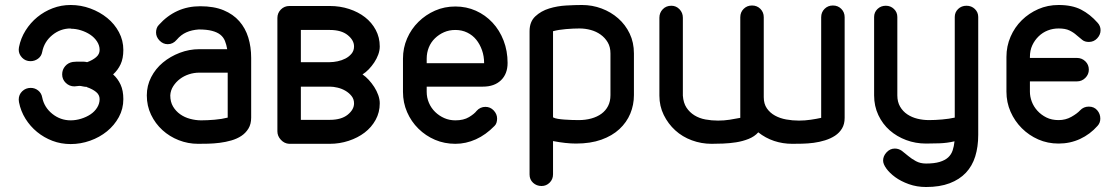

<svg xmlns="http://www.w3.org/2000/svg" viewBox="-20 -576 4458 769"><path d="M433 -278Q452 -261 463 -237Q474 -213 474 -179Q474 -140 456 -107Q438 -74 408.5 -50Q379 -26 341 -12.5Q303 1 263 1Q224 1 190 -12Q156 -25 128.5 -47.5Q101 -70 82 -100.5Q63 -131 56 -167Q56 -170 55.5 -172.5Q55 -175 55 -177Q55 -197 69 -210.5Q83 -224 103 -224Q120 -224 133 -213.5Q146 -203 149 -186Q157 -146 189.5 -120Q222 -94 263 -94Q284 -94 305 -100.5Q326 -107 342.5 -118Q359 -129 369 -145Q379 -161 379 -179Q379 -196 365 -207.5Q351 -219 328 -227V-228Q320 -228 311.5 -230Q303 -232 298 -232Q293 -232 288 -231Q283 -230 278 -230Q258 -230 243.5 -244Q229 -258 229 -278Q229 -297 241 -311Q253 -325 272 -328H273Q279 -329 286 -329H298H314Q321 -329 329 -327Q351 -335 365 -347Q379 -359 379 -376Q379 -394 368.5 -410Q358 -426 341.5 -437Q325 -448 304.5 -454.5Q284 -461 263 -461V-462Q222 -462 189.5 -435.5Q157 -409 149 -368Q146 -351 132.5 -341Q119 -331 102 -331Q82 -331 68.5 -345Q55 -359 55 -377Q55 -380 55.5 -382.5Q56 -385 56 -387Q63 -423 82.5 -454Q102 -485 129.5 -507.5Q157 -530 191 -543Q225 -556 263 -556Q304 -556 342 -542Q380 -528 409.5 -504Q439 -480 456.5 -447Q474 -414 474 -376Q474 -342 463 -318.5Q452 -295 433 -278Z M890 -379Q887 -397 881 -412Q875 -427 862.5 -437Q850 -447 829 -452.5Q808 -458 776 -458Q748 -456 726.5 -446.5Q705 -437 688 -417Q673 -399 652 -399Q633 -399 619 -413.5Q605 -428 605 -446Q605 -454 607.5 -462Q610 -470 616 -476Q649 -513 690.5 -532Q732 -551 782 -551Q837 -551 875.5 -535Q914 -519 938.5 -491Q963 -463 974.5 -425.5Q986 -388 986 -344V-105Q986 -79 975 -61Q964 -43 946.5 -31.5Q929 -20 906.5 -13.5Q884 -7 860 -4Q836 -1 814 -0.5Q792 0 773 0Q733 0 696 -14.5Q659 -29 630.5 -55Q602 -81 585 -116.5Q568 -152 568 -194Q568 -233 585.5 -267Q603 -301 632.5 -325.5Q662 -350 700 -364.5Q738 -379 778 -379ZM892 -285H778Q757 -285 737 -278.5Q717 -272 701 -260Q685 -248 674 -231Q663 -214 662 -194Q662 -168 673 -149.5Q684 -131 701.5 -118.5Q719 -106 741.5 -100Q764 -94 786 -94Q810 -94 839.5 -96.5Q869 -99 892 -105Z M1091 -504Q1091 -524 1105 -538Q1119 -552 1139 -552H1301Q1342 -552 1378.5 -540Q1415 -528 1442 -507Q1469 -486 1485 -456Q1501 -426 1501 -390Q1501 -374 1495 -357.5Q1489 -341 1479 -326Q1469 -311 1457 -298.5Q1445 -286 1432 -278Q1445 -269 1457 -256Q1469 -243 1479 -227.5Q1489 -212 1495 -195Q1501 -178 1501 -162Q1501 -126 1484.5 -96Q1468 -66 1440.5 -45Q1413 -24 1376.5 -12Q1340 0 1301 0H1138Q1119 -1 1105 -16Q1091 -31 1091 -50ZM1185 -229V-96H1301Q1347 -96 1372.5 -116.5Q1398 -137 1398 -162Q1398 -179 1388 -191.5Q1378 -204 1363.5 -212.5Q1349 -221 1332 -225Q1315 -229 1301 -229ZM1301 -327Q1315 -327 1332 -330.5Q1349 -334 1363.5 -341.5Q1378 -349 1388 -361Q1398 -373 1398 -390Q1398 -415 1372.5 -435.5Q1347 -456 1301 -456H1185V-327Z M1689 -323H1785H1849H1886H1906H1914H1919Q1919 -351 1910.5 -375Q1902 -399 1887.5 -417Q1873 -435 1851.5 -445.5Q1830 -456 1804 -456Q1779 -456 1758.5 -447Q1738 -438 1722 -422.5Q1706 -407 1697.5 -386Q1689 -365 1689 -341ZM1889 -132Q1896 -140 1905 -144Q1914 -148 1924 -148Q1944 -148 1957.5 -133.5Q1971 -119 1971 -101Q1971 -94 1969 -86Q1967 -78 1961 -72Q1926 -36 1886 -18Q1846 0 1804 0Q1760 0 1722.5 -16Q1685 -32 1656 -60.5Q1627 -89 1610.5 -127Q1594 -165 1594 -208V-341Q1594 -384 1610.5 -422Q1627 -460 1656 -488.5Q1685 -517 1722.5 -533.5Q1760 -550 1804 -550Q1848 -550 1886 -533Q1924 -516 1952.5 -485.5Q1981 -455 1997 -413.5Q2013 -372 2013 -324Q2013 -280 1986.5 -254.5Q1960 -229 1914 -229H1689V-208Q1689 -185 1698 -164Q1707 -143 1723 -127.5Q1739 -112 1759.5 -103Q1780 -94 1804 -94Q1837 -94 1858.5 -107Q1880 -120 1889 -132Z M2425 -362Q2425 -388 2414 -406.5Q2403 -425 2385.5 -437.5Q2368 -450 2346 -456Q2324 -462 2301 -462Q2277 -462 2247 -459.5Q2217 -457 2195 -451V-106Q2202 -102 2214.5 -100Q2227 -98 2241.5 -97Q2256 -96 2270.5 -95.5Q2285 -95 2298 -95Q2325 -95 2348.5 -101.5Q2372 -108 2389 -120.5Q2406 -133 2415.5 -151.5Q2425 -170 2425 -195ZM2519 -195Q2519 -156 2504.5 -121Q2490 -86 2461 -59Q2432 -32 2388.5 -16.5Q2345 -1 2287 -1Q2247 -1 2195 -11V122Q2195 142 2181.5 155.5Q2168 169 2149 169Q2129 169 2115 156Q2101 143 2101 123V-451Q2101 -489 2124 -510.5Q2147 -532 2179.5 -542Q2212 -552 2248 -554Q2284 -556 2311 -556Q2352 -556 2389.5 -542Q2427 -528 2456 -502.5Q2485 -477 2502 -441.5Q2519 -406 2519 -362Z M3269 -507Q3269 -527 3282.5 -540.5Q3296 -554 3316 -554Q3336 -554 3349.5 -540.5Q3363 -527 3363 -507V-104Q3363 -79 3352.5 -61.5Q3342 -44 3324.5 -32.5Q3307 -21 3284.5 -14Q3262 -7 3239 -4Q3216 -1 3193 -0.5Q3170 0 3153 0Q3115 0 3080.5 -11.5Q3046 -23 3017 -46Q3002 -29 2978 -19.5Q2954 -10 2928 -6Q2902 -2 2876 -1Q2850 0 2830 0Q2789 0 2751 -14Q2713 -28 2684.5 -54Q2656 -80 2638.5 -115.5Q2621 -151 2621 -193V-505Q2621 -525 2634.5 -539Q2648 -553 2669 -553Q2688 -553 2701.5 -539Q2715 -525 2715 -505V-193Q2717 -164 2729.5 -145Q2742 -126 2761.5 -114Q2781 -102 2805.5 -97.5Q2830 -93 2856 -93Q2880 -93 2902.5 -96.5Q2925 -100 2945 -104V-507Q2945 -527 2958.5 -540.5Q2972 -554 2992 -554Q3012 -554 3025.5 -540.5Q3039 -527 3039 -507V-187Q3039 -160 3051.5 -142Q3064 -124 3084 -113Q3104 -102 3129 -97.5Q3154 -93 3180 -93Q3204 -93 3227.5 -96.5Q3251 -100 3269 -104Z M3898 -36Q3898 12 3886 50.5Q3874 89 3848.5 116Q3823 143 3783.5 158Q3744 173 3689 173Q3652 173 3620 161.5Q3588 150 3565.5 133.5Q3543 117 3530 99Q3517 81 3517 67Q3517 49 3531 34Q3545 19 3564 19Q3579 19 3592 28L3618 49Q3631 60 3648.5 69.5Q3666 79 3689 79Q3722 79 3743.5 72.5Q3765 66 3777.5 54.5Q3790 43 3795.5 26.5Q3801 10 3803 -10Q3773 -3 3742.5 -2Q3712 -1 3689 -1Q3647 -1 3609.5 -15Q3572 -29 3543.5 -54Q3515 -79 3498 -115Q3481 -151 3481 -194V-508Q3481 -527 3494.5 -540Q3508 -553 3528 -553Q3547 -553 3560.5 -540Q3574 -527 3574 -508V-194Q3574 -168 3585 -149Q3596 -130 3614 -118Q3632 -106 3654.5 -100.5Q3677 -95 3701 -95Q3725 -95 3753.5 -97.5Q3782 -100 3804 -105V-508Q3804 -527 3817.5 -540Q3831 -553 3851 -553Q3871 -553 3884.5 -540Q3898 -527 3898 -508Z M4306 -134Q4320 -149 4341 -149Q4362 -149 4374.5 -134.5Q4387 -120 4387 -101Q4387 -84 4376 -72Q4346 -38 4306 -19.5Q4266 -1 4220 -1Q4176 -1 4138.5 -17.5Q4101 -34 4072.5 -62.5Q4044 -91 4027.5 -128.5Q4011 -166 4011 -209V-348Q4011 -391 4027.5 -429Q4044 -467 4072.5 -495Q4101 -523 4138.5 -539.5Q4176 -556 4220 -556Q4274 -556 4310 -537.5Q4346 -519 4376 -485Q4388 -472 4388 -455Q4388 -437 4374.5 -422.5Q4361 -408 4341 -408Q4325 -408 4315 -416L4292 -435Q4280 -446 4263.5 -454Q4247 -462 4220 -462Q4197 -462 4176.5 -454Q4156 -446 4140 -430.5Q4124 -415 4114.5 -394.5Q4105 -374 4105 -348V-344H4293Q4313 -344 4327 -330.5Q4341 -317 4341 -297Q4341 -278 4327 -264Q4313 -250 4293 -250H4105V-209Q4105 -189 4112.5 -169Q4120 -149 4135 -132.5Q4150 -116 4171 -105.5Q4192 -95 4220 -95Q4248 -95 4271 -108Q4294 -121 4306 -134Z"/></svg>

Font: VDS
Style: Regular
Weight: 400
Designer: artmaker
Foundry: artmaker
Version: Version 1.000 2009 initial release